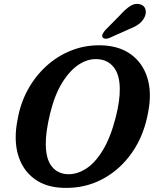

<svg xmlns="http://www.w3.org/2000/svg" viewBox="-20 -943 783 977"><path d="M492.5 -712.5Q585.5 -710.5 646 -666.5Q706.5 -622.5 729.8 -547Q753 -471.5 734.5 -375.5Q714 -256.5 652.8 -168Q591.5 -79.5 501.8 -31.8Q412 16 305 13Q213.5 11 153.8 -33.8Q94 -78.5 71.5 -156.5Q49 -234.5 70 -337.5Q84 -417.5 121.5 -486.2Q159 -555 215.5 -606.5Q272 -658 342.5 -686Q413 -714 492.5 -712.5ZM324.5 -56.5Q371.5 -55 417.8 -84.5Q464 -114 503.2 -178.5Q542.5 -243 569 -346.5Q580 -390 585 -426Q590 -462 589.5 -491.5Q589 -563.5 558.2 -601.5Q527.5 -639.5 476 -642Q428 -645 381.5 -614.8Q335 -584.5 296.5 -522.2Q258 -460 235 -365.5Q223.5 -318 218 -279Q212.5 -240 213 -209Q213.5 -133.5 243.5 -96Q273.5 -58.5 324.5 -56.5ZM590.5 -865.5Q617.5 -896 642.5 -912.2Q667.5 -928.5 693.5 -921Q715.5 -914.5 720.5 -894.2Q725.5 -874 714 -852.5Q702.5 -831.5 683.2 -818.2Q664 -805 632 -792.5L534.5 -749Q524.5 -745 515 -746.2Q505.5 -747.5 501.5 -754Q498 -762 502.8 -771Q507.5 -780 515.5 -789.5Z"/></svg>

Font: Fraunces 72pt S100 SemiBold
Style: Italic
Weight: 600
Italic angle: -16°
Version: Version 1.000; ttfautohint (v1.8.3)